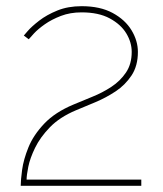

<svg xmlns="http://www.w3.org/2000/svg" viewBox="-20 -601 526 621"><path d="M47 0Q47 -18 51.5 -51.5Q56 -85 72 -124.5Q88 -164 123 -201Q158 -238 218 -263Q246 -275 278.5 -288Q311 -301 340 -320Q369 -339 387.5 -366.5Q406 -394 406 -433Q406 -464 388.5 -493Q371 -522 335 -541.5Q299 -561 244 -561Q207 -561 177 -549.5Q147 -538 125 -522.5Q103 -507 90 -493Q77 -479 73 -474L57 -486Q57 -486 69.5 -500.5Q82 -515 106.5 -534Q131 -553 165.5 -567Q200 -581 244 -581Q304 -581 344.5 -559Q385 -537 405.5 -503Q426 -469 426 -433Q426 -388 405.5 -357Q385 -326 354 -305.5Q323 -285 288.5 -270.5Q254 -256 225 -244Q173 -222 141.5 -189.5Q110 -157 93.5 -123Q77 -89 71.5 -61.5Q66 -34 66 -20H437V0Z"/></svg>

Font: Raleway Thin
Style: Regular
Weight: 100
Designer: Matt McInerney, Pablo Impallari, Rodrigo Fuenzalida
Foundry: Matt McInerney, Pablo Impallari, Rodrigo Fuenzalida
Version: Version 4.026